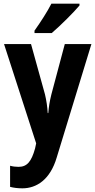

<svg xmlns="http://www.w3.org/2000/svg" viewBox="-20 -852 520 1046"><path d="M413 -822V-832H260C237 -787 202 -733 168 -685V-672H262C310 -713 383 -786 413 -822ZM2 -612 177 -71 171 -43C151 29 127 57 81 57C65 57 49 55 35 51V166C54 171 76 174 102 174C178 174 253 128 289 6L478 -612H333L260 -338C250 -298 246 -270 243 -236H240C238 -271 233 -304 225 -338L149 -612Z"/></svg>

Font: Noto Sans Malayalam UI Condensed
Style: Bold
Weight: 700
Width: 3
Designer: Jelle Bosma - Monotype Design Team
Foundry: Monotype Imaging Inc.
Version: Version 2.104